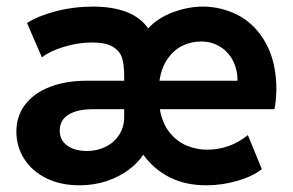

<svg xmlns="http://www.w3.org/2000/svg" viewBox="-20 -551 883 579"><path d="M29.3 -153.3Q29.3 -200.7 55.7 -235.4Q82 -270 130.1 -288.8Q178.2 -307.6 243.2 -307.6H354.5V-322.3Q354.5 -353.5 348.6 -374.5Q342.8 -395.5 321.5 -409.2Q300.3 -422.9 257.8 -422.9Q215.3 -422.9 172.4 -409.7Q129.4 -396.5 106.4 -377.9L61.5 -481.4Q92.3 -502 146 -516.4Q199.7 -530.8 259.8 -531.2Q381.8 -530.8 426.8 -465.3Q454.6 -496.1 500 -513.4Q545.4 -530.8 591.8 -531.2Q650.4 -530.8 700.7 -503.7Q751 -476.6 782.2 -419.9Q813.5 -363.3 813.5 -279.3Q812.5 -244.1 807.6 -221.7H461.9Q469.7 -177.7 492.4 -150.4Q515.1 -123 544.4 -111.3Q573.7 -99.6 604.5 -99.6Q672.9 -99.6 727.5 -143.6L769.5 -41Q743.2 -19.5 696.5 -5.9Q649.9 7.8 602.5 7.8Q539.1 7.8 491.5 -16.4Q443.8 -40.5 412.1 -84.5Q396.5 -60.5 368.9 -39.6Q341.3 -18.6 303 -5.4Q264.6 7.8 219.7 7.8Q163.1 7.8 119.9 -13.4Q76.7 -34.7 53.2 -71.5Q29.8 -108.4 29.3 -153.3ZM242.2 -95.7Q272.9 -95.7 298.6 -108.4Q324.2 -121.1 339.4 -144.5Q354.5 -168 354.5 -198.2V-221.7H262.7Q212.4 -221.7 186.3 -205.1Q160.2 -188.5 160.2 -157.2Q160.2 -128.4 182.6 -112.1Q205.1 -95.7 242.2 -95.7ZM696.3 -307.6Q696.3 -340.8 682.6 -367.7Q668.9 -394.5 643.8 -410.2Q618.7 -425.8 585.9 -425.8Q557.1 -425.8 531.2 -413.6Q505.4 -401.4 486.3 -375Q467.3 -348.6 460.9 -307.6Z"/></svg>

Font: Reddit Sans Strawberry
Style: Bold
Weight: 700
Designer: Stephen Hutchings
Foundry: Reddit
Version: Version 1.013